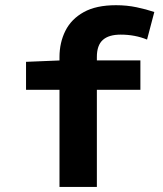

<svg xmlns="http://www.w3.org/2000/svg" viewBox="-20 -733 640 753"><path d="M213.3 0V-509Q213.3 -565.9 236.5 -612.2Q259.7 -658.5 308.5 -685.5Q357.3 -712.6 435.1 -712.6Q477.6 -712.6 515.8 -704.5Q554 -696.5 585.2 -685.9L556.7 -577.8Q533.4 -587.4 507.5 -592.3Q481.6 -597.2 453.2 -597.2Q406.3 -597.2 383.1 -576.2Q359.9 -555.2 359.9 -509.7V0ZM82.1 -380.8V-490.5L218.2 -496.1H530.6V-380.8Z"/></svg>

Font: Source Code Pro ExtraLight
Style: Regular
Weight: 200
Monospace: yes
Designer: Paul D. Hunt, Teo Tuominen
Foundry: Adobe
Version: Version 1.026;hotconv 1.1.0;makeotfexe 2.6.0